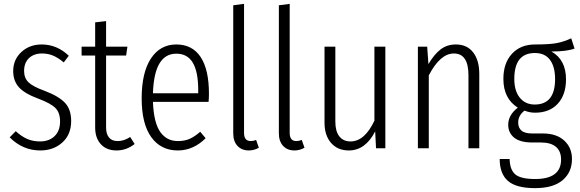

<svg xmlns="http://www.w3.org/2000/svg" viewBox="-20 -763 2983 988"><path d="M194.8 -534.2Q272.9 -534.2 334 -476.1L308.1 -441.9Q279.3 -465.8 253.4 -476.8Q227.5 -487.8 195.8 -487.8Q154.3 -487.8 129.2 -463.9Q104 -439.9 104 -397.9Q104 -361.3 126.7 -339.4Q149.4 -317.4 209 -295.9Q282.2 -268.1 314.2 -234.1Q346.2 -200.2 346.2 -140.1Q346.2 -70.8 300.8 -29.8Q255.4 11.2 187 11.2Q97.2 11.2 29.8 -56.2L61 -87.9Q89.8 -61.5 119.4 -48.3Q148.9 -35.2 186 -35.2Q232.4 -35.2 260.7 -62.3Q289.1 -89.4 289.1 -138.2Q289.1 -182.6 265.6 -206.8Q242.2 -231 175.8 -255.9Q106.9 -281.2 77.4 -314Q47.9 -346.7 47.9 -397Q47.9 -456.1 89.8 -495.1Q131.8 -534.2 194.8 -534.2Z M649.9 -58.1 672.9 -22Q630.4 11.2 579.6 11.2Q528.3 11.2 499 -20.8Q469.7 -52.7 469.7 -106.9V-477.1H399.9V-522.9H469.7V-647.9L525.9 -654.8V-522.9H635.7L628.9 -477.1H525.9V-106.9Q525.9 -73.7 540.8 -55.4Q555.7 -37.1 585.9 -37.1Q618.2 -37.1 649.9 -58.1Z M1055.2 -280.8Q1055.2 -258.3 1053.2 -238.8H767.1Q769 -183.1 779.3 -143.3Q789.6 -103.5 806.9 -80.8Q824.2 -58.1 846.2 -47.6Q868.2 -37.1 896 -37.1Q930.2 -37.1 956.1 -48.6Q981.9 -60.1 1010.3 -85L1038.1 -51.8Q975.1 11.2 895 11.2Q807.6 11.2 758.3 -57.4Q709 -126 709 -256.8Q709 -389.6 756.6 -461.9Q804.2 -534.2 887.2 -534.2Q969.7 -534.2 1012.5 -469.5Q1055.2 -404.8 1055.2 -280.8ZM1000 -283.2V-298.8Q1000 -393.1 972.4 -439.9Q944.8 -486.8 887.2 -486.8Q773.4 -486.8 767.1 -283.2Z M1260.3 11.2Q1224.1 11.2 1202.1 -12.2Q1180.2 -35.6 1180.2 -77.1V-735.8L1235.8 -743.2V-79.1Q1235.8 -37.1 1270 -37.1Q1284.2 -37.1 1297.9 -43L1312 -2.9Q1288.1 11.2 1260.3 11.2Z M1495.1 11.2Q1459 11.2 1437 -12.2Q1415 -35.6 1415 -77.1V-735.8L1470.7 -743.2V-79.1Q1470.7 -37.1 1504.9 -37.1Q1519 -37.1 1532.7 -43L1546.9 -2.9Q1522.9 11.2 1495.1 11.2Z M1962.9 -522.9V0H1915L1910.6 -86.9Q1860.4 11.2 1774.9 11.2Q1717.3 11.2 1683.6 -27.6Q1649.9 -66.4 1649.9 -131.8V-522.9H1705.6V-137.2Q1705.6 -87.4 1726.1 -61.3Q1746.6 -35.2 1783.7 -35.2Q1856.4 -35.2 1906.7 -142.1V-522.9Z M2326.2 -534.2Q2383.3 -534.2 2414.8 -493.4Q2446.3 -452.6 2446.3 -382.8V0H2390.6V-376Q2390.6 -487.8 2315.4 -487.8Q2245.1 -487.8 2186.5 -375V0H2130.4V-522.9H2178.2L2184.6 -433.1Q2213.4 -482.4 2246.6 -508.3Q2279.8 -534.2 2326.2 -534.2Z M2919.4 -565.9 2936.5 -513.2Q2897.5 -498 2817.4 -498Q2892.6 -455.6 2892.6 -355Q2892.6 -275.4 2850.1 -229.2Q2807.6 -183.1 2733.4 -183.1Q2704.6 -183.1 2679.2 -193.8Q2646.5 -168.9 2646.5 -132.8Q2646.5 -106 2663.1 -91.1Q2679.7 -76.2 2719.2 -76.2H2773.4Q2843.8 -76.2 2883.5 -39.6Q2923.3 -2.9 2923.3 55.2Q2923.3 123.5 2875 164.3Q2826.7 205.1 2733.4 205.1Q2636.2 205.1 2593.8 168Q2551.3 130.9 2551.3 55.2H2602.5Q2603.5 110.8 2631.8 134.5Q2660.2 158.2 2733.4 158.2Q2867.2 158.2 2867.2 58.1Q2867.2 15.1 2840.8 -7.3Q2814.5 -29.8 2763.2 -29.8H2719.2Q2656.2 -29.8 2625.7 -54.7Q2595.2 -79.6 2595.2 -121.1Q2595.2 -170.9 2644.5 -209Q2570.3 -255.9 2570.3 -356.9Q2570.3 -438.5 2614.5 -486.3Q2658.7 -534.2 2733.4 -534.2Q2809.6 -534.2 2846.4 -541.5Q2883.3 -548.8 2919.4 -565.9ZM2732.4 -490.2Q2626.5 -490.2 2626.5 -356.9Q2626.5 -294.9 2655 -260Q2683.6 -225.1 2731.4 -225.1Q2836.4 -225.1 2836.4 -356Q2836.4 -419.4 2810.3 -454.8Q2784.2 -490.2 2732.4 -490.2Z"/></svg>

Font: Fira Sans Compressed Light
Style: Regular
Weight: 300
Width: 1
Designer: Carrois Corporate & Edenspiekermann AG
Foundry: Carrois Corporate GbR & Edenspiekermann AG
Version: Version 4.203;PS 004.203;hotconv 1.0.88;makeotf.lib2.5.64775